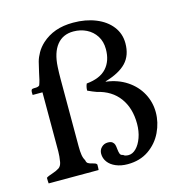

<svg xmlns="http://www.w3.org/2000/svg" viewBox="-99 -735 784 832"><g transform="rotate(-15 293.0 -319.0)"><path d="M52.2 -388.2 51.8 -400.9Q51.8 -407.7 54.4 -411.4Q57.1 -415 65.4 -415H70.3Q77.1 -415 82 -416.3Q86.9 -417.5 90.3 -420.9Q97.7 -439.9 104 -474.1Q109.9 -502 115 -520.8Q120.1 -539.6 131.3 -559.3Q142.6 -579.1 161.1 -596.2Q188 -620.6 222.7 -633.1Q257.3 -645.5 302.2 -645.5Q358.4 -645.5 403.1 -627.4Q447.8 -609.4 473.1 -576.7Q498.5 -543.9 498.5 -501Q498.5 -446.8 467.8 -414.3Q437 -381.8 373 -363.3V-361.8Q426.3 -355 466.1 -328.6Q505.9 -302.2 527.1 -262.7Q548.3 -223.1 548.3 -178.2Q548.3 -132.3 527.8 -89.4Q507.3 -46.4 467.8 -19Q428.2 8.3 373 8.3Q343.3 8.3 320.3 -1.5Q297.4 -11.2 285.2 -27.8Q272.9 -44.4 272.9 -64.9Q272.9 -82 284.7 -93.5Q296.4 -105 313 -105Q326.7 -105 333.5 -99.6Q340.3 -94.2 342.5 -86.7Q344.7 -79.1 345.7 -66.9Q347.2 -52.2 350.3 -44.7Q353.5 -37.1 363.8 -35.6Q366.7 -32.2 373 -30.5Q379.4 -28.8 386.7 -28.8Q404.8 -28.8 420.9 -44.9Q437 -61 447 -89.1Q457 -117.2 457 -150.9Q457 -220.7 422.9 -267.3Q388.7 -314 323.7 -329.1Q308.1 -334.5 285.2 -345.2Q285.2 -361.8 291.5 -375.5Q352.5 -381.3 381.3 -413.3Q410.2 -445.3 410.2 -498Q410.2 -532.2 394.3 -557.1Q378.4 -582 351.8 -595.2Q325.2 -608.4 293.5 -608.4Q246.1 -608.4 219 -574.7Q191.9 -541 188.5 -477.5Q187 -450.7 187 -422.9V-121.6Q187 -97.7 189.5 -82.5Q191.9 -67.4 198.7 -56.6Q200.2 -45.4 207 -41.3Q213.9 -37.1 225.6 -34.7Q233.4 -32.7 238 -30.8Q242.7 -28.8 245.1 -24.4Q245.1 -8.3 244.1 0H20Q19 -8.8 19 -25.4Q23.4 -28.8 30.8 -31.7Q38.1 -34.7 45.9 -37.1Q66.4 -43.9 77.4 -51.3Q88.4 -58.6 91.8 -76.2Q96.2 -102.5 96.2 -123V-388.2Z"/></g></svg>

Font: Radley
Style: Regular
Weight: 400
Designer: Vernon Adams
Foundry: Vernon Adams
Version: Version 1.003; ttfautohint (v1.6)